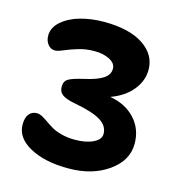

<svg xmlns="http://www.w3.org/2000/svg" viewBox="-94 -643 721 775"><g transform="rotate(15 266.5 -255.5)"><path d="M36.1 -75.2Q36.1 -104 48.3 -118.9Q60.5 -133.8 81.1 -133.8Q91.8 -133.8 103.8 -127.2Q115.7 -120.6 128.9 -111.3Q142.1 -102.1 158.2 -92.5Q174.3 -83 199.7 -76.4Q225.1 -69.8 254.9 -69.8Q302.2 -69.8 332 -84.5Q361.8 -99.1 361.8 -122.1Q361.8 -155.3 329.1 -176Q296.4 -196.8 221.2 -210.9Q182.1 -217.8 165.5 -229.5Q148.9 -241.2 148.9 -263.2Q148.9 -286.1 165.5 -296.1Q182.1 -306.2 229 -316.9Q280.3 -328.1 305.2 -344.5Q330.1 -360.8 330.1 -386.2Q330.1 -408.7 304 -422.4Q277.8 -436 240.2 -436Q205.1 -436 172.9 -426.3Q140.6 -416.5 118.2 -406.7Q95.7 -397 85 -397Q66.4 -397 54.7 -412.1Q43 -427.2 43 -448.2Q43 -482.4 73.2 -508.5Q103.5 -534.7 149.4 -547.4Q195.3 -560.1 247.1 -560.1Q353 -560.1 411.6 -521.2Q470.2 -482.4 470.2 -418.9Q470.2 -373 438.2 -333.7Q406.2 -294.4 349.1 -273.9Q415 -262.7 454.1 -220.2Q493.2 -177.7 493.2 -116.2Q493.2 -45.9 426 1.5Q358.9 48.8 259.8 48.8Q160.6 48.8 98.4 14.6Q36.1 -19.5 36.1 -75.2Z"/></g></svg>

Font: Shantell Sans Irregular
Style: Regular
Weight: 600
Designer: Stephen Nixon, Anya Danilova, Shantell Martin
Foundry: Arrow Type
Version: Version 1.006;[9816181b4]